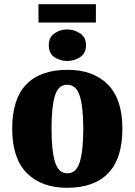

<svg xmlns="http://www.w3.org/2000/svg" viewBox="-20 -883 641 913"><path d="M163 -776V-863H436V-776ZM300 -593Q266 -593 239 -611Q212 -629 212 -668Q212 -706 239 -724.5Q266 -743 300 -743Q332 -743 360.5 -724.5Q389 -706 389 -668Q389 -629 360.5 -611Q332 -593 300 -593ZM299 10Q177 10 107.5 -60Q38 -130 38 -271Q38 -412 105 -481.5Q172 -551 302 -551Q423 -551 492.5 -481.5Q562 -412 562 -271Q562 -130 495 -60Q428 10 299 10ZM301 -59Q343 -59 359.5 -113Q376 -167 376 -271Q376 -375 359 -427.5Q342 -480 300 -480Q257 -480 241 -427.5Q225 -375 225 -271Q225 -167 241.5 -113Q258 -59 301 -59Z"/></svg>

Font: Noto Serif SemiCondensed Black
Style: Regular
Weight: 900
Width: 4
Designer: Monotype Design Team
Foundry: Monotype Imaging Inc.
Version: Version 2.014; ttfautohint (v1.8.4.7-5d5b)